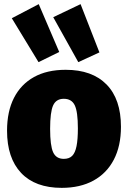

<svg xmlns="http://www.w3.org/2000/svg" viewBox="-20 -892 618 927"><path d="M297 -555Q425 -555 494.5 -484Q564 -413 564 -280Q564 -187 529.5 -121Q495 -55 431 -20Q367 15 278 15Q150 15 82 -57Q14 -129 14 -261Q14 -354 47.5 -419.5Q81 -485 144 -520Q207 -555 297 -555ZM288 -415Q251 -415 236.5 -383Q222 -351 222 -270Q222 -189 236.5 -157Q251 -125 288 -125Q314 -125 328.5 -139.5Q343 -154 349.5 -186.5Q356 -219 356 -272Q356 -352 341 -383.5Q326 -415 288 -415ZM166 -592 37 -804 167 -872 266 -641ZM358 -592 237 -809 369 -872 460 -639Z"/></svg>

Font: Bitter Thin Black
Style: Regular
Weight: 900
Version: Version 3.020